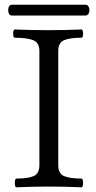

<svg xmlns="http://www.w3.org/2000/svg" viewBox="-20 -791 408 814"><path d="M50 3Q45 3 43.5 -6Q42 -15 43.5 -24.5Q45 -34 50 -34Q99 -34 123 -44.5Q147 -55 147 -91V-575Q147 -610 121 -620.5Q95 -631 43 -631Q38 -631 36.5 -639.5Q35 -648 36.5 -657Q38 -666 43 -666Q114 -663 184 -663Q254 -663 325 -666Q330 -666 331.5 -657Q333 -648 331.5 -639.5Q330 -631 325 -631Q276 -631 251.5 -620.5Q227 -610 227 -575V-91Q227 -55 251.5 -44.5Q276 -34 325 -34Q330 -34 331.5 -24.5Q333 -15 331.5 -6Q330 3 325 3Q256 0 188 0Q118 0 50 3ZM31 -725Q20 -725 16.5 -736.5Q13 -748 16.5 -759.5Q20 -771 31 -771H343Q353 -771 357 -759.5Q361 -748 357 -736.5Q353 -725 341 -725Z"/></svg>

Font: Junicode SmExp
Style: Regular
Weight: 400
Width: 6
Designer: Peter S. Baker
Version: Version 2.205; ttfautohint (v1.8.4)